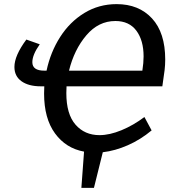

<svg xmlns="http://www.w3.org/2000/svg" viewBox="-20 -730 856 932"><path d="M303 -311Q302 -300 302 -278Q302 -176 346.5 -125Q391 -74 463 -74Q512 -74 570 -98Q628 -122 681 -162L716 -97Q662 -52 600.5 -25Q539 2 479 9L436 182H375L388 6Q300 -10 247 -82.5Q194 -155 194 -276Q194 -299 195 -311H178Q119 -311 84.5 -335.5Q50 -360 50 -405Q50 -460 108 -538L173 -515Q137 -464 137 -428Q137 -387 195 -387H206Q225 -477 272 -550.5Q319 -624 389.5 -667Q460 -710 546 -710Q654 -710 718 -640.5Q782 -571 782 -441Q782 -415 779 -389.5Q776 -364 768 -311ZM315 -387H671Q677 -425 677 -456Q677 -534 642 -581Q607 -628 540 -628Q458 -628 399 -558.5Q340 -489 315 -387Z"/></svg>

Font: Bitter Pro Medium
Style: Italic
Weight: 500
Italic angle: -9°
Designer: Sol Matas, and Bitter project Authors
Foundry: Sol Matas
Version: Version 1.010